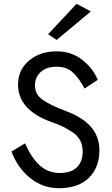

<svg xmlns="http://www.w3.org/2000/svg" viewBox="-20 -980 588 1010"><path d="M458 -920 278 -770 233 -800 383 -960ZM112 -226Q145 -150 189 -110Q233 -70 295 -70Q354 -70 384.5 -100Q415 -130 415 -183Q415 -215 402 -240.5Q389 -266 362 -284Q335 -302 311.5 -313.5Q288 -325 251 -338Q75 -401 75 -535Q75 -613 133 -661.5Q191 -710 278 -710Q356 -710 413 -665Q470 -620 494 -560L425 -514Q397 -567 364 -598Q331 -629 279 -629Q226 -629 195 -602Q164 -575 164 -529Q164 -483 205 -454.5Q246 -426 326 -396Q503 -331 503 -190Q503 -99 447.5 -44.5Q392 10 290 10Q206 10 140 -42.5Q74 -95 40 -183Z"/></svg>

Font: renner_400book
Style: Book
Weight: 400
Version: Version 003.000 ; ttfautohint (v0.97) -l 8 -r 50 -G 200 -x 1